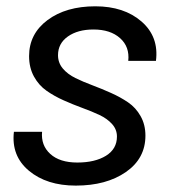

<svg xmlns="http://www.w3.org/2000/svg" viewBox="-20 -577 562 606"><path d="M439 -148.9Q439 -76.7 377.2 -33.9Q315.4 8.8 219.2 8.8Q127.4 8.8 71.3 -38.1Q15.1 -85 23.9 -161.1H112.8Q108.9 -118.2 138.7 -91.1Q168.5 -64 224.1 -64Q279.8 -64 314.5 -85.4Q349.1 -106.9 349.1 -146Q349.1 -168.5 333.7 -185.5Q318.4 -202.6 293.9 -214.1Q269.5 -225.6 240 -236.3Q210.4 -247.1 180.9 -260.3Q151.4 -273.4 127 -290.5Q102.5 -307.6 87.2 -335.4Q71.8 -363.3 71.8 -399.9Q71.8 -470.2 130.1 -513.7Q188.5 -557.1 280.8 -557.1Q371.6 -557.1 426.8 -509Q481.9 -460.9 472.2 -384.8H384.8Q389.6 -429.2 359.1 -456.5Q328.6 -483.9 274.9 -483.9Q225.6 -483.9 194.3 -461.9Q163.1 -439.9 163.1 -402.8Q163.1 -378.9 178.2 -360.8Q193.4 -342.8 217.8 -330.8Q242.2 -318.8 271.5 -307.9Q300.8 -296.9 330.3 -283.7Q359.9 -270.5 384.3 -253.9Q408.7 -237.3 423.8 -210.4Q439 -183.6 439 -148.9Z"/></svg>

Font: SVN-Poppins
Style: Italic
Weight: 400
Italic angle: -10°
Designer: Ninad Kale (Devanagari), Jonny Pinhorn (Latin)
Foundry: Indian Type Foundry
Version: Version 3.002 2017